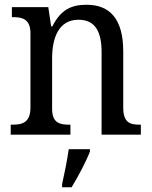

<svg xmlns="http://www.w3.org/2000/svg" viewBox="-20 -566 637 807"><path d="M25 0H276V-42H271C231 -42 199 -49 199 -109V-320C199 -406 226 -483 310 -483C381 -483 407 -432 407 -346V0H572V-42H567C526 -42 498 -51 498 -114V-350C498 -487 441 -546 344 -546C282 -546 236 -527 200 -455H195L183 -536H30V-494H35C75 -494 108 -485 108 -426V-114C108 -51 74 -42 33 -42H25ZM241 208V221H281C307 179 342 113 358 71V61H269C262 109 251 164 241 208Z"/></svg>

Font: Noto Serif Devanagari SemiCondensed
Style: Regular
Weight: 400
Width: 4
Designer: Universal Thirst, Indian Type Foundry and the Monotype Design Team
Foundry: Monotype Imaging Inc.
Version: Version 2.004